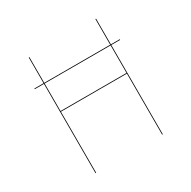

<svg xmlns="http://www.w3.org/2000/svg" viewBox="-153 -829 973 978"><g transform="rotate(-30 334.0 -340.0)"><path d="M585 -525H533V0H529V-359H141V0H137V-525H83V-529H137V-680H141V-529H529V-680H533V-529H585ZM529 -525H141V-363H529Z"/></g></svg>

Font: FiraGO Four
Style: Regular
Weight: 100
Designer: bBox Type
Foundry: bBox Type GmbH
Version: Version 1.001